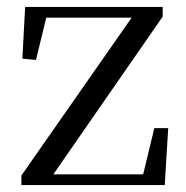

<svg xmlns="http://www.w3.org/2000/svg" viewBox="-20 -536 538 556"><path d="M42 0V-27.8L374.5 -503.9V-476.3L366.5 -484.9H236.9H89.2L118.7 -503.9L84.1 -362.4L44.8 -366.2L52.8 -516H451.1V-487.9L121.1 -11.8L126.6 -51.4L128.1 -31.1H263.5H416.3L390.3 -13.5L426.9 -165H467.1L457.1 0Z"/></svg>

Font: Source Han Serif JP VF
Style: Regular
Weight: 250
Designer: Ryoko NISHIZUKA 西塚涼子 (kana & ideographs); Frank Grießhammer (Latin, Greek & Cyrillic); Wenlong ZHANG 张文龙 (bopomofo); San
Foundry: Adobe
Version: Version 2.001;hotconv 1.1.0;makeotfexe 2.6.0